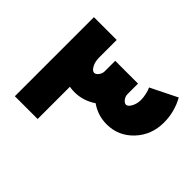

<svg xmlns="http://www.w3.org/2000/svg" viewBox="-151 -963 1204 1204"><g transform="rotate(45 451.0 -360.5)"><path d="M824.2 -721.2Q870.1 -638.7 870.1 -544.9Q870.1 -434.6 798.6 -358.4Q727.1 -282.2 623 -282.2Q545.4 -282.2 481 -327.1Q414.6 -282.2 337.9 -282.2Q313 -282.2 293.9 -286.1V0H91.8V-701.2H293.9V-544.9Q293.9 -507.8 308.6 -481.4Q323.2 -455.1 339.8 -455.1Q353.5 -455.1 366.7 -472.2Q379.9 -489.3 379.9 -509.8V-602.1H582V-509.8Q582 -488.8 595 -471.9Q607.9 -455.1 622.1 -455.1Q638.7 -455.1 653.3 -482.2Q668 -509.3 668 -543.9Q668 -565.9 661.6 -593.3Q655.3 -620.6 647.9 -633.8Z"/></g></svg>

Font: Montserrat-Arabic ExtraBold
Style: Regular
Weight: 800
Designer: Mohamed Gaber
Foundry: Kief Type Foundry
Version: Version 5.008;PS 005.008;hotconv 1.0.88;makeotf.lib2.5.64775